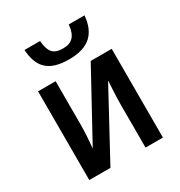

<svg xmlns="http://www.w3.org/2000/svg" viewBox="-179 -890 949 1014"><g transform="rotate(-30 295.5 -383.0)"><path d="M484 -766H388C382 -698 353 -671 300 -671C242 -671 219 -695 213 -766H118C125 -659 173 -605 299 -605C421 -605 475 -662 484 -766ZM178 -541H71V0H200L420 -406C418 -369 414 -307 414 -264V0H520V-541H392L170 -135C174 -173 178 -234 178 -274Z"/></g></svg>

Font: Noto Sans UI SemiCondensed Medium
Style: Regular
Weight: 500
Width: 4
Designer: Monotype Design Team
Foundry: Monotype Imaging Inc.
Version: Version 1.901